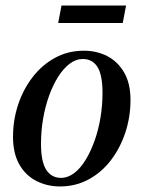

<svg xmlns="http://www.w3.org/2000/svg" viewBox="-20 -659 516 693"><path d="M196 14Q151 14 112 -5.5Q73 -25 50 -65Q27 -105 27 -165Q27 -226 45.5 -281.5Q64 -337 98 -381Q132 -425 179 -450.5Q226 -476 283 -476Q329 -476 367 -456.5Q405 -437 428 -397.5Q451 -358 451 -298Q451 -237 432.5 -181Q414 -125 380.5 -81Q347 -37 300 -11.5Q253 14 196 14ZM200 -17Q225 -17 247.5 -34Q270 -51 288.5 -81Q307 -111 321 -150Q335 -189 342.5 -233.5Q350 -278 350 -323Q350 -388 332 -417Q314 -446 279 -446Q254 -446 231.5 -429Q209 -412 190 -382Q171 -352 157 -313Q143 -274 135.5 -230Q128 -186 128 -140Q128 -75 147 -46Q166 -17 200 -17ZM190 -576 202 -639H435L423 -576Z"/></svg>

Font: Source Serif 4 48pt SemiBold
Style: Italic
Weight: 600
Italic angle: -12°
Designer: Frank Grießhammer
Foundry: Adobe Systems Incorporated
Version: Version 4.004;hotconv 1.0.116;makeotfexe 2.5.65601